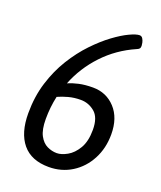

<svg xmlns="http://www.w3.org/2000/svg" viewBox="-132 -787 735 876"><g transform="rotate(20 235.0 -348.5)"><path d="M209 5Q124 5 81 -47Q38 -99 38 -194Q38 -275 59.5 -344Q81 -413 116 -469.5Q151 -526 192.5 -569.5Q234 -613 274 -642.5Q314 -672 346 -687Q378 -702 394 -702Q404 -702 409.5 -693Q415 -684 417 -674Q419 -664 419 -659Q419 -650 415 -645.5Q411 -641 403 -638Q316 -600 253 -533Q190 -466 157 -382Q179 -392 208.5 -398.5Q238 -405 276 -405Q341 -405 384 -358.5Q427 -312 427 -232Q427 -165 398.5 -111Q370 -57 320.5 -26Q271 5 209 5ZM122 -197Q122 -145 137 -117Q152 -89 175 -78Q198 -67 222 -67Q244 -67 272 -82.5Q300 -98 320.5 -132.5Q341 -167 341 -223Q341 -283 311 -308Q281 -333 243 -333Q211 -333 183.5 -325.5Q156 -318 134 -308Q122 -254 122 -197Z"/></g></svg>

Font: Asap Condensed Condensed Regular
Style: Italic
Weight: 400
Width: 3
Italic angle: -6°
Designer: Pablo Cosgaya
Foundry: Omnibus-Type
Version: Version 3.001; ttfautohint (v1.8.4.7-5d5b)